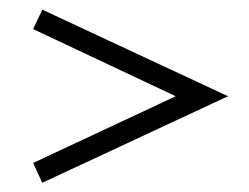

<svg xmlns="http://www.w3.org/2000/svg" viewBox="-20 -418 527 406"><path d="M69.4 -31.5 50 -73.4 351.6 -214.5 50 -356.5 69.4 -397.6 462.1 -214.5Z"/></svg>

Font: Playfair 9pt
Style: Bold
Weight: 700
Designer: Claus Eggers Sørensen
Foundry: Claus Eggers Sørensen
Version: Version 2.203